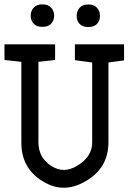

<svg xmlns="http://www.w3.org/2000/svg" viewBox="-20 -870 625 900"><path d="M124 -796.4Q124 -818.8 137.9 -834.2Q151.9 -849.6 178.7 -849.6Q205.6 -849.6 219.7 -834.2Q233.9 -818.8 233.9 -796.4Q233.9 -773.9 219.7 -759Q205.6 -744.1 178.7 -744.1Q151.9 -744.1 137.9 -759Q124 -773.9 124 -796.4ZM339.4 -795.4Q339.4 -817.9 353 -833.5Q366.7 -849.1 393.8 -849.1Q420.9 -849.1 434.8 -833.5Q448.7 -817.9 448.7 -795.4Q448.7 -772.9 434.8 -758.1Q420.9 -743.2 393.8 -743.2Q366.7 -743.2 353 -758.1Q339.4 -772.9 339.4 -795.4ZM160.2 -203.1Q160.2 -128.9 222.7 -90.8Q278.3 -55.7 339.8 -91.8Q412.1 -133.8 412.1 -202.1V-577.1L331.1 -587.9V-662.1H561.5V-586.9L488.3 -577.1V-203.1Q488.3 -80.1 377.9 -18.6Q278.3 38.1 184.6 -17.6Q80.1 -78.1 80.1 -201.2V-580.1L1 -588.9V-662.1H238.3V-588.9L160.2 -580.1Z"/></svg>

Font: Hopone
Style: Regular
Weight: 400
Foundry: SIL International (SIL)
Version: Version 1.00 September 3, 2015, initial release